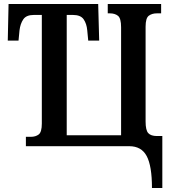

<svg xmlns="http://www.w3.org/2000/svg" viewBox="-20 -734 863 964"><path d="M743 210Q743 99 716.5 49.5Q690 0 629 0H110V-47H134Q159 -47 174.5 -59Q190 -71 190 -114V-659H150Q112 -659 97 -637Q82 -615 78 -582L73 -530H19L23 -714H473L478 -530H423L418 -582Q415 -615 400 -637Q385 -659 346 -659H315V-55H588V-597Q588 -642 572.5 -654.5Q557 -667 531 -667H521V-714H789V-667H768Q743 -667 727 -655Q711 -643 711 -600V-124Q711 -80 724.5 -65.5Q738 -51 768 -51H795V210Z"/></svg>

Font: Noto Serif Condensed SemiBold
Style: Regular
Weight: 600
Width: 3
Designer: Monotype Design Team
Foundry: Monotype Imaging Inc.
Version: Version 2.013